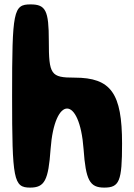

<svg xmlns="http://www.w3.org/2000/svg" viewBox="-20 -903 609 873"><path d="M35 -467C35 -84 42 -50 117 -50C183 -50 200 -83 210 -225C228 -471 342 -471 360 -225C370 -83 388 -50 454 -50C523 -50 535 -79 535 -250C535 -479 485 -550 319 -550C211 -550 202 -563 202 -717C202 -855 188 -883 119 -883C41 -883 35 -855 35 -467Z"/></svg>

Font: Hussar Skorodowane
Style: Bold
Weight: 700
Foundry: Cannot Into Space Fonts
Version: Version 0.892